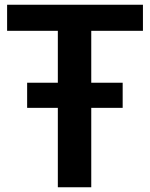

<svg xmlns="http://www.w3.org/2000/svg" viewBox="-20 -790 633 810"><path d="M224 0V-335H94.5V-441H224V-660H10V-770H583V-660H365V-441H497.5V-335H365V0Z"/></svg>

Font: Junction
Style: Bold
Weight: 700
Designer: Caroline Hadilaksono
Foundry: Caroline Hadilaksono, Tyler Finck, The League of Moveable Type
Version: Version 2.000; ttfautohint (v1.8.3)